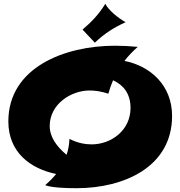

<svg xmlns="http://www.w3.org/2000/svg" viewBox="-20 -956 951 1012"><path d="M706 -709C663 -713 624 -715 586 -715C320 -715 24 -600 24 -316C24 -154 139 -67 276 -39C259 -18 240 1 218 20C251 33 324 36 383 36C635 36 887 -77 887 -345C887 -506 773 -608 636 -635C657 -662 680 -686 706 -709ZM668 -387C668 -268 565 -195 463 -195C429 -195 389 -202 346 -224C345 -194 340 -167 331 -140C280 -182 242 -233 242 -292C242 -407 354 -479 452 -479C480 -479 513 -475 551 -462C558 -487 566 -510 576 -533C630 -508 668 -463 668 -387ZM642 -839C604 -860 552 -902 535 -936C501 -880 460 -838 415 -800L480 -731C531 -780 581 -811 642 -839Z"/></svg>

Font: Shojumaru
Style: Regular
Weight: 400
Designer: Astigmatic (AOETI)
Foundry: Astigmatic (AOETI)
Version: Version 1.000